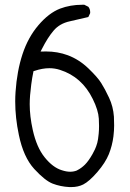

<svg xmlns="http://www.w3.org/2000/svg" viewBox="-20 -778 540 795"><path d="M275.4 -3.4Q303.2 -3.4 324.7 -14.2Q350.1 -27.3 383.3 -65.9Q416.5 -104.5 430.7 -139.6Q444.8 -174.8 449.7 -213.4Q452.6 -237.8 452.6 -258.3Q452.6 -278.8 451.7 -294.9Q448.7 -336.9 431.6 -373.3Q414.6 -409.7 399.4 -433.6Q384.8 -457.5 346.2 -494.6Q307.6 -531.7 260.7 -549.3Q218.3 -564.9 170.9 -564.9Q165.5 -564.9 147.9 -564.5L153.8 -575.7Q177.2 -622.1 201.7 -650.9Q226.6 -680.7 269.5 -689.9Q308.1 -698.2 345.7 -707.5L353 -722.7Q353.5 -724.6 353.5 -726.6Q353.5 -740.7 345.7 -750L329.1 -758.3Q324.7 -758.3 320.3 -758.3Q271 -758.3 228.5 -742.2Q182.1 -724.1 139.2 -673.8Q96.2 -623.5 73.2 -553.7Q50.3 -483.9 44.4 -397.9Q43 -377.9 43 -357.9Q43 -290.5 58.1 -219.2Q77.1 -127.4 121.6 -78.6Q166.5 -29.8 198.2 -17.6Q230 -5.4 267.1 -3.4Q271 -3.4 275.4 -3.4ZM235.8 -73.2Q198.7 -84.5 165 -126.5Q131.8 -167.5 115.7 -239.7Q103 -296.9 103 -346.7Q103 -379.9 109.4 -428.2Q112.8 -455.1 118.7 -483.4L122.6 -484.4Q155.3 -495.6 184.6 -495.6Q207 -495.6 228 -488.8Q319.3 -460 364.3 -367.7Q387.2 -321.3 389.2 -286.6Q390.1 -272.9 390.1 -256.1Q390.1 -239.3 388.7 -224.9Q387.2 -210.4 386 -202.4Q384.8 -194.3 382.8 -186.5Q378.4 -170.9 373 -159.4Q367.7 -147.9 362.8 -139.6Q346.7 -111.3 331.8 -96.4Q316.9 -81.5 299.3 -72.8L298.8 -72.3Q285.6 -66.9 270.3 -66.9Q254.9 -66.9 235.8 -73.2Z"/></svg>

Font: Bakudai
Style: ExtraLight
Weight: 200
Version: Version 1.48